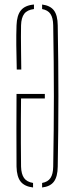

<svg xmlns="http://www.w3.org/2000/svg" viewBox="-20 -823 330 848"><path d="M53 -87Q52.5 -177 52.5 -251.8Q52.5 -326.5 53 -408H178V-388H73Q72.5 -337.5 72.2 -289.8Q72 -242 72.2 -192.5Q72.5 -143 73 -87Q74 -54 86.2 -36.8Q98.5 -19.5 126 -15V5Q88 0.5 71 -21.2Q54 -43 53 -87ZM166 5V-15Q191.5 -19.5 203 -36.8Q214.5 -54 215 -87Q216.5 -170.5 217.2 -247.2Q218 -324 218 -398.8Q218 -473.5 217.2 -550.5Q216.5 -627.5 215 -711Q214.5 -744 203 -761.2Q191.5 -778.5 166 -783V-803Q202 -798.5 218.2 -777Q234.5 -755.5 235 -711Q236.5 -627.5 237.2 -550.5Q238 -473.5 238 -398.8Q238 -324 237.2 -247.2Q236.5 -170.5 235 -87Q234.5 -43 218.2 -21Q202 1 166 5ZM54 -516Q52.5 -577.5 52 -623Q51.5 -668.5 53 -711Q54.5 -755.5 72.5 -777.5Q90.5 -799.5 130 -803V-783Q100.5 -779.5 87.2 -762.2Q74 -745 73 -711Q72.5 -688 72.5 -660.5Q72.5 -633 73 -597.8Q73.5 -562.5 74 -516Z"/></svg>

Font: Big Shoulders Stencil Thin
Style: Regular
Weight: 100
Designer: Patric King
Foundry: XO Type Co
Version: Version 2.001